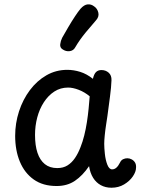

<svg xmlns="http://www.w3.org/2000/svg" viewBox="-20 -870 662 899"><path d="M51 -234Q51 -293 69 -348.5Q87 -404 120 -448Q153 -492 197.5 -517.5Q242 -543 295 -543Q325 -543 355.5 -533.5Q386 -524 415 -501Q420 -523 429.5 -532.5Q439 -542 455 -542Q475 -542 489 -529.5Q503 -517 502 -494Q501 -463 495 -417.5Q489 -372 483 -327Q481 -313 477 -287.5Q473 -262 470.5 -237Q468 -212 468 -197Q468 -178 471 -149.5Q474 -121 482.5 -99Q491 -77 505 -77Q516 -77 525 -85Q534 -93 542 -109Q547 -120 556.5 -124.5Q566 -129 576 -129Q587 -129 597 -123.5Q607 -118 612.5 -108.5Q618 -99 617 -85Q617 -66 602 -44Q587 -22 561 -6.5Q535 9 502 9Q474 9 452 -3Q430 -15 416 -37.5Q402 -60 397 -92Q367 -48 331 -23.5Q295 1 245 1Q181 1 138 -29.5Q95 -60 73 -113Q51 -166 51 -234ZM144 -238Q144 -189 155.5 -154.5Q167 -120 190 -101.5Q213 -83 248 -83Q276 -83 296 -95.5Q316 -108 331 -130Q346 -152 357 -181Q367 -206 374.5 -236Q382 -266 387 -298.5Q392 -331 395 -362Q398 -393 400 -419Q376 -439 348.5 -449.5Q321 -460 299 -460Q263 -460 234.5 -441.5Q206 -423 185.5 -391.5Q165 -360 154.5 -320.5Q144 -281 144 -238ZM332 -648Q324 -633 306.5 -630.5Q289 -628 273 -639Q260 -647 262 -663Q264 -679 271 -693Q284 -716 299.5 -742.5Q315 -769 330.5 -792.5Q346 -816 357 -829Q374 -848 390.5 -849.5Q407 -851 421 -840Q436 -830 440.5 -810.5Q445 -791 428 -773Q411 -754 382 -719Q353 -684 332 -648Z"/></svg>

Font: Playpen Sans Arabic
Style: Regular
Weight: 400
Designer: Azza Alameddine, Laura Meseguer, Veronika Burian, José Scaglione
Foundry: TypeTogether
Version: Version 2.000